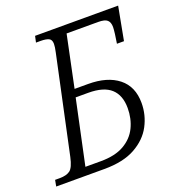

<svg xmlns="http://www.w3.org/2000/svg" viewBox="-150 -817 841 921"><g transform="rotate(-20 270.5 -357.0)"><path d="M-20 0 -14 -32H10Q44 -32 62.5 -45.5Q81 -59 92 -110L198 -605Q204 -632 204 -647Q204 -669 189.5 -675.5Q175 -682 149 -682H125L132 -714H556L524 -544H488L495 -591Q498 -616 498 -626Q498 -650 485.5 -661.5Q473 -673 439 -673H278L223 -410H292Q390 -410 446 -365.5Q502 -321 502 -237Q502 -176 473.5 -122Q445 -68 384 -34Q323 0 226 0ZM278 -370H214L144 -41H223Q296 -41 342 -67.5Q388 -94 409.5 -138.5Q431 -183 431 -237Q431 -302 394 -336Q357 -370 278 -370Z"/></g></svg>

Font: Noto Serif SemiCondensed Light
Style: Italic
Weight: 300
Width: 4
Italic angle: -12°
Designer: Monotype Design Team
Foundry: Monotype Imaging Inc.
Version: Version 2.013; ttfautohint (v1.8.4.7-5d5b)